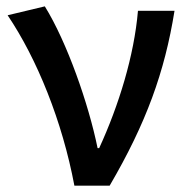

<svg xmlns="http://www.w3.org/2000/svg" viewBox="-20 -584 590 604"><path d="M214 0H325C440 -197 498 -357 529 -550H414C402 -409 354 -253 292 -118H287C259 -256 191 -451 121 -564L4 -536C97 -398 176 -202 214 0Z"/></svg>

Font: Noto Sans JP Medium
Style: Regular
Weight: 500
Designer: Ryoko NISHIZUKA  (kana, bopomofo & ideographs); Paul D. Hunt (Latin, Greek & Cyrillic); Sandoll Communications , Soo-you
Foundry: Adobe
Version: Version 2.002;hotconv 1.0.116;makeotfexe 2.5.65601